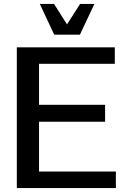

<svg xmlns="http://www.w3.org/2000/svg" viewBox="-20 -955 643 975"><path d="M65.4 0V-714.8H563V-630.9H178.2V-422.9H513.7V-336.9H178.2V-84H568.4V0ZM255.4 -778.8 182.1 -935.1H254.4L320.3 -831.1L386.7 -935.1H459.5L385.7 -778.8Z"/></svg>

Font: Pontano Sans
Style: Bold
Weight: 700
Designer: Vernon Adams
Foundry: Vernon Adams
Version: Version 2.001